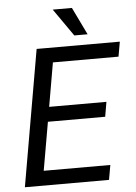

<svg xmlns="http://www.w3.org/2000/svg" viewBox="-60 -952 706 998"><g transform="rotate(-5 293.0 -453.5)"><path d="M353.5 -907.2H253.4L353.5 -763.7H422.9ZM489.7 -405.3H190.9L230.5 -633.8H572.8L586.4 -710.9H152.3L28.8 0H467.8L481.4 -76.7H133.8L177.7 -328.6H476.6Z"/></g></svg>

Font: Roboto
Style: Italic
Weight: 400
Italic angle: -12°
Designer: Google
Version: Version 2.137; 2017